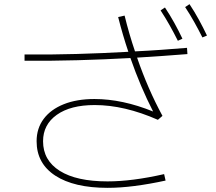

<svg xmlns="http://www.w3.org/2000/svg" viewBox="-20 -871 1040 923"><path d="M953 -691Q934 -729 913.5 -765.5Q893 -802 870 -837L891 -851Q915 -815 936 -776.5Q957 -738 975 -700ZM835 -675Q816 -713 795.5 -749.5Q775 -786 752 -821L773 -835Q797 -799 818 -761Q839 -723 857 -685ZM497 32Q336 32 246 -26.5Q156 -85 156 -192Q156 -254 190 -299.5Q224 -345 286.5 -370Q349 -395 434 -395Q568 -395 716 -335Q655 -454 607 -592Q481 -585 353 -581.5Q225 -578 98 -579V-609Q223 -608 348 -611.5Q473 -615 597 -622Q570 -702 548 -789L579 -796Q601 -706 629 -624Q692 -627 755 -631.5Q818 -636 879 -641L881 -611Q822 -606 761 -602Q700 -598 639 -594Q691 -443 761 -314L739 -295Q578 -366 435 -366Q319 -366 253 -319Q187 -272 187 -192Q187 -100 267.5 -49.5Q348 1 497 1Q615 1 769 -34L776 -3Q698 14 628 23Q558 32 497 32Z"/></svg>

Font: Murecho ExtraLight
Style: Regular
Weight: 200
Designer: Neil Summerour
Foundry: Positype
Version: Version 1.010; ttfautohint (v1.8.3)